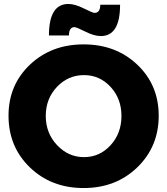

<svg xmlns="http://www.w3.org/2000/svg" viewBox="-20 -936 844 969"><path d="M586 -912Q586 -754 489 -754Q455 -754 410.5 -776.5Q366 -799 356 -799Q328 -799 328 -757H227Q227 -916 325 -916Q358 -916 403 -893.5Q448 -871 457 -871Q486 -871 486 -912ZM781 -352Q781 -196 673 -91.5Q565 13 402 13Q239 13 131 -91Q23 -195 23 -352Q23 -507 131 -609.5Q239 -712 402 -712Q565 -712 673 -609.5Q781 -507 781 -352ZM404 -557Q324 -557 267.5 -497.5Q211 -438 211 -351Q211 -264 268 -203.5Q325 -143 404 -143Q483 -143 538 -203Q593 -263 593 -351Q593 -438 538 -497.5Q483 -557 404 -557Z"/></svg>

Font: Montserrat arm
Style: Bold
Weight: 700
Designer: Julieta Ulanovsky
Foundry: Julieta Ulanovsky
Version: Version 6.000;PS 006.000;hotconv 1.0.88;makeotf.lib2.5.64775